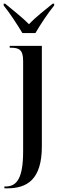

<svg xmlns="http://www.w3.org/2000/svg" viewBox="-31 -786 331 1046"><path d="M91 -606H162C188 -651 232 -717 264 -756V-766H256C217 -734 163 -693 127 -654C90 -692 35 -734 -3 -766H-11V-756C21 -717 64 -651 91 -606ZM-7 240H8C117 240 197 192 197 11V-536H22V-526H28C74 -526 95 -514 95 -454V38C95 187 60 230 -1 230H-7Z"/></svg>

Font: Noto Serif Display Condensed Medium
Style: Regular
Weight: 500
Width: 3
Designer: Monotype Design Team
Foundry: Monotype Imaging Inc.
Version: Version 2.009